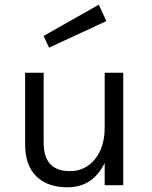

<svg xmlns="http://www.w3.org/2000/svg" viewBox="-20 -789 646 818"><path d="M267 9Q376 9 426 -95V0H505V-479H426V-246Q426 -163 385 -111.5Q344 -60 278 -60Q166 -60 166 -181V-479H87V-175Q87 -84 135 -37.5Q183 9 267 9ZM166 -636 401 -769 433 -699 189 -586Z"/></svg>

Font: Karla Neue
Style: Regular
Weight: 400
Designer: Jonathan Pinhorn
Foundry: PYRS Fontlab Ltd. / Made with FontLab
Version: Version 1.000;PS 001.001;hotconv 1.0.56